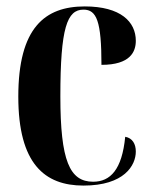

<svg xmlns="http://www.w3.org/2000/svg" viewBox="-20 -568 473 598"><path d="M240 10C367 10 403 -53 403 -96C403 -119 393 -138 370 -142C360 -40 324 -2 270 -2C197 -2 168 -67 168 -268C168 -482 189 -538 240 -538C281 -538 296 -502 296 -366C386 -366 403 -407 403 -441C403 -500 356 -548 244 -548C120 -548 37 -482 37 -267C37 -58 119 10 240 10Z"/></svg>

Font: Noto Serif Display ExtraCondensed
Style: Bold
Weight: 700
Width: 2
Designer: Monotype Design Team
Foundry: Monotype Imaging Inc.
Version: Version 2.009